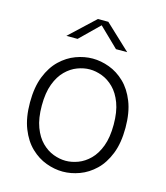

<svg xmlns="http://www.w3.org/2000/svg" viewBox="-114 -843 813 942"><g transform="rotate(15 292.5 -372.0)"><path d="M292.5 12Q250.5 12 207.8 -3.8Q165 -19.5 129.2 -53.8Q93.5 -88 71.8 -142.8Q50 -197.5 50 -275Q50 -352.5 71.8 -407.2Q93.5 -462 129.2 -496.2Q165 -530.5 207.8 -546.2Q250.5 -562 292.5 -562Q334.5 -562 377.2 -546.2Q420 -530.5 455.8 -496.2Q491.5 -462 513.2 -407.2Q535 -352.5 535 -275Q535 -197.5 513.2 -142.8Q491.5 -88 455.8 -53.8Q420 -19.5 377.2 -3.8Q334.5 12 292.5 12ZM292.5 -43Q323 -43 355 -55Q387 -67 414.2 -94Q441.5 -121 458.2 -165.5Q475 -210 475 -275Q475 -340 458.2 -384.5Q441.5 -429 414.2 -456Q387 -483 355 -495Q323 -507 292.5 -507Q262 -507 230 -495Q198 -483 170.8 -456Q143.5 -429 126.8 -384.5Q110 -340 110 -275Q110 -210 126.8 -165.5Q143.5 -121 170.8 -94Q198 -67 230 -55Q262 -43 292.5 -43ZM138 -636 266 -756H319L447 -636H390L292 -731L195 -636Z"/></g></svg>

Font: Junction Light
Style: Regular
Weight: 300
Designer: Caroline Hadilaksono
Foundry: Caroline Hadilaksono, Tyler Finck, The League of Moveable Type
Version: Version 2.000; ttfautohint (v1.8.3)